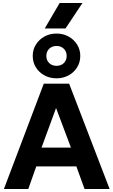

<svg xmlns="http://www.w3.org/2000/svg" viewBox="-20 -1256 754 1276"><path d="M6 0 271 -700H439.5L708.5 0H542L487.5 -150H221L168 0ZM256 -275H451.5L352.5 -538ZM355.5 -735.5Q311.5 -735.5 275.8 -754.8Q240 -774 218.8 -807.8Q197.5 -841.5 197.5 -884.5Q197.5 -926.5 218.8 -960.2Q240 -994 275.8 -1013.5Q311.5 -1033 355.5 -1033Q399.5 -1033 435.2 -1013.5Q471 -994 492.2 -960.2Q513.5 -926.5 513.5 -884.5Q513.5 -841.5 492.2 -807.8Q471 -774 435.2 -754.8Q399.5 -735.5 355.5 -735.5ZM355.5 -818.5Q385.5 -818.5 404.2 -836.8Q423 -855 423 -884.5Q423 -913.5 404.2 -932Q385.5 -950.5 355.5 -950.5Q326 -950.5 307 -932Q288 -913.5 288 -884.5Q288 -855 307 -836.8Q326 -818.5 355.5 -818.5ZM277.5 -1067 376.5 -1236H528L415.5 -1067Z"/></svg>

Font: Geologica Roman SemiBold
Style: Regular
Weight: 600
Designer: Sindre Bremnes, Frode Helland
Foundry: Monokrom Skriftforlag AS
Version: Version 1.010;gftools[0.9.28]